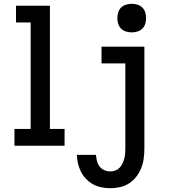

<svg xmlns="http://www.w3.org/2000/svg" viewBox="-20 -765 915 1008"><path d="M56 0V-88H141V-647H64V-735H242V-88H319V0ZM560 223Q536 223 513 218.5Q490 214 469.5 203Q449 192 432.5 175Q416 158 405.5 137.5Q395 117 389.5 94Q384 71 384 48H484Q485 64 489 80Q493 96 503 109Q513 122 528 128.5Q543 135 560 135Q573 135 586 130Q599 125 608 115.5Q617 106 623 93.5Q629 81 632.5 68Q636 55 637 41.5Q638 28 638 15V-432H513V-520H738V15Q738 41 734.5 67Q731 93 721.5 117Q712 141 696 162Q680 183 658.5 197Q637 211 611.5 217Q586 223 560 223ZM672 -595Q656 -595 641.5 -599.5Q627 -604 616 -614.5Q605 -625 600.5 -640Q596 -655 596 -670Q596 -685 600.5 -700Q605 -715 616 -725.5Q627 -736 641.5 -740.5Q656 -745 672 -745Q687 -745 701.5 -740.5Q716 -736 727 -725.5Q738 -715 742.5 -700Q747 -685 747 -670Q747 -655 742.5 -640Q738 -625 727 -614.5Q716 -604 701.5 -599.5Q687 -595 672 -595Z"/></svg>

Font: Iosevka Custom Semibold
Style: Regular
Weight: 600
Designer: Belleve Invis
Foundry: Belleve Invis
Version: Version 27.0.2; ttfautohint (v1.8.4)